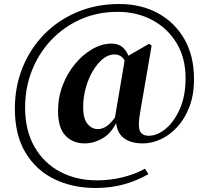

<svg xmlns="http://www.w3.org/2000/svg" viewBox="-20 -763 1040 956"><path d="M401 -49Q343 -49 306 -87.5Q269 -126 269 -211Q269 -278 292 -338Q315 -398 354 -445Q393 -492 440.5 -519Q488 -546 536 -546Q571 -546 594 -524.5Q617 -503 627 -462L610 -441Q600 -469 585 -480.5Q570 -492 550 -492Q520 -492 492.5 -470Q465 -448 442.5 -410Q420 -372 407 -325Q394 -278 394 -228Q394 -173 415.5 -146.5Q437 -120 468 -120Q488 -120 510 -134Q532 -148 561 -189L572 -176H570Q542 -106 496 -77.5Q450 -49 401 -49ZM692 -49Q629 -49 594 -77.5Q559 -106 557 -167L551 -170L603 -476L722 -545L735 -536L678 -205Q666 -136 676.5 -111.5Q687 -87 721 -87Q762 -87 804 -121Q846 -155 875 -219.5Q904 -284 904 -374Q904 -474 859.5 -548Q815 -622 738.5 -663Q662 -704 565 -704Q465 -704 381 -666.5Q297 -629 235 -563.5Q173 -498 139 -412Q105 -326 105 -228Q105 -113 152 -31.5Q199 50 280 92.5Q361 135 462 135Q530 135 591.5 119.5Q653 104 702 77L719 104Q664 136 598.5 154.5Q533 173 455 173Q342 173 251 129Q160 85 107 -3Q54 -91 54 -222Q54 -332 92.5 -427Q131 -522 201 -593Q271 -664 366 -703.5Q461 -743 573 -743Q683 -743 767 -697Q851 -651 898.5 -567.5Q946 -484 946 -370Q946 -291 923 -231Q900 -171 862.5 -130.5Q825 -90 780.5 -69.5Q736 -49 692 -49Z"/></svg>

Font: Noto Serif JP Black
Style: Regular
Weight: 900
Designer: Ryoko NISHIZUKA 西塚涼子 (kana & ideographs); Frank Grießhammer (Latin, Greek & Cyrillic); Wenlong ZHANG 张文龙 (bopomofo); San
Foundry: Adobe
Version: Version 2.003-H1;hotconv 1.1.1;makeotfexe 2.6.0